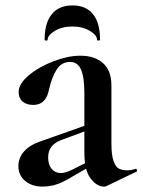

<svg xmlns="http://www.w3.org/2000/svg" viewBox="-20 -683 527 710"><path d="M365 7Q338 7 315 -23Q292 -53 292 -120V-337Q292 -398 279.5 -426Q267 -454 239 -454Q207 -454 189 -425Q171 -396 161 -351Q150 -295 103 -295Q78 -295 63.5 -307.5Q49 -320 49 -343Q49 -373 86.5 -404.5Q124 -436 178 -456.5Q232 -477 277 -477Q330 -477 361 -449.5Q392 -422 392 -367V-154Q392 -109 400 -87Q408 -65 420.5 -59Q433 -53 453 -53Q463 -53 480 -58L482 -59Q485 -59 486.5 -54Q488 -49 484 -48L374 5Q370 7 365 7ZM48 -68Q48 -99 68.5 -122.5Q89 -146 126 -159L327 -230L330 -211L206 -165Q158 -147 158 -101Q158 -74 171 -58.5Q184 -43 206 -43Q222 -43 250 -57L337 -101L338 -82L239 -25Q209 -7 185.5 0Q162 7 137 7Q98 7 73 -14Q48 -35 48 -68ZM145 -536Q145 -598 171.5 -630.5Q198 -663 248 -663Q298 -663 324 -630.5Q350 -598 350 -536Q350 -533 344.5 -533Q339 -533 339 -535Q339 -553 312 -569Q285 -585 248 -585Q210 -585 183 -569Q156 -553 156 -535Q156 -533 150.5 -533Q145 -533 145 -536Z"/></svg>

Font: Cormorant Unicase
Style: Bold
Weight: 700
Designer: Christian Thalmann (Catharsis Fonts)
Foundry: Catharsis Fonts
Version: Version 4.000